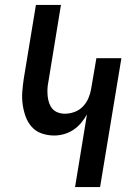

<svg xmlns="http://www.w3.org/2000/svg" viewBox="-20 -755 540 775"><path d="M283 0 331 -293Q321 -275 307 -258.5Q293 -242 275.5 -230.5Q258 -219 238 -213.5Q218 -208 199 -208Q172 -208 148 -216.5Q124 -225 108 -243Q92 -261 83.5 -284.5Q75 -308 71.5 -333.5Q68 -359 70 -385Q72 -411 76 -438L125 -735H226L175 -423Q172 -409 171.5 -394.5Q171 -380 172.5 -366Q174 -352 178.5 -339Q183 -326 191.5 -316Q200 -306 213.5 -301Q227 -296 242 -296Q261 -296 280.5 -303Q300 -310 314.5 -325Q329 -340 337 -359Q345 -378 348 -397L369 -520H470L384 0Z"/></svg>

Font: Iosevka Semibold
Style: Italic
Weight: 600
Italic angle: -9°
Monospace: yes
Designer: Belleve Invis
Foundry: Belleve Invis
Version: Version 32.5.0; ttfautohint (v1.8.4)